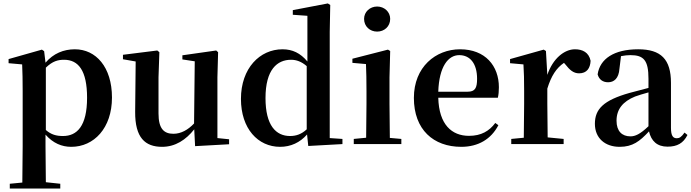

<svg xmlns="http://www.w3.org/2000/svg" viewBox="-20 -839 4026 1118"><path d="M395 16C527 16 632 -93 632 -271C632 -449 538 -552 416 -552C351 -552 291 -528 245 -474L237 -541L224 -550L30 -495V-471L109 -464C111 -415 112 -375 112 -309V14L110 224L37 231V259H331V231L247 222L245 13V-55C289 -5 340 16 395 16ZM247 -445C286 -483 318 -491 353 -491C436 -491 487 -429 487 -270C487 -104 428 -47 347 -47C308 -47 278 -55 247 -82Z M1116 12 1314 1V-28L1246 -35V-389L1250 -535L1239 -545L1042 -517V-493L1114 -482L1110 -120C1075 -83 1034 -60 990 -60C935 -60 903 -89 903 -178V-389L908 -535L896 -545L696 -520V-494L770 -481L767 -188C766 -37 825 16 924 16C1001 16 1063 -25 1111 -86Z M1775 11 1974 0V-30L1900 -35V-653L1903 -810L1889 -819L1685 -780V-753L1770 -747V-481C1729 -530 1683 -552 1625 -552C1493 -552 1383 -442 1383 -263C1383 -90 1482 16 1611 16C1673 16 1727 -9 1768 -56ZM1766 -86C1736 -58 1705 -47 1669 -47C1587 -47 1526 -108 1526 -268C1526 -434 1594 -491 1675 -491C1706 -491 1736 -480 1766 -454Z M2176 -655C2218 -655 2252 -685 2252 -729C2252 -770 2218 -801 2176 -801C2134 -801 2100 -770 2100 -729C2100 -685 2134 -655 2176 -655ZM2111 0H2317V-30L2250 -36C2249 -94 2248 -180 2248 -235V-388L2252 -542L2239 -550L2032 -497V-473L2111 -466C2113 -418 2114 -375 2114 -308V-235L2112 -37L2040 -30V0Z M2666 16C2765 16 2840 -29 2882 -110L2864 -123C2829 -76 2782 -48 2711 -48C2611 -48 2536 -113 2532 -270H2879C2883 -288 2885 -306 2885 -331C2885 -455 2806 -552 2659 -552C2517 -552 2390 -449 2390 -269C2390 -84 2504 16 2666 16ZM2532 -305C2537 -452 2590 -518 2654 -518C2718 -518 2758 -468 2758 -380C2758 -326 2746 -305 2703 -305Z M3028 0H3262V-30L3169 -39L3167 -235V-323C3190 -398 3220 -443 3264 -473L3272 -464C3297 -432 3319 -412 3352 -412C3397 -412 3417 -442 3419 -485C3409 -534 3372 -552 3328 -552C3266 -552 3199 -498 3167 -403L3159 -542L3146 -550L2950 -495V-471L3028 -464C3031 -415 3032 -377 3032 -310V-235C3032 -180 3031 -95 3030 -37L2957 -30V0Z M3867 15C3923 15 3959 -5 3983 -53L3966 -67C3948 -41 3936 -34 3921 -34C3899 -34 3887 -48 3887 -95V-356C3887 -494 3829 -552 3696 -552C3555 -552 3473 -496 3460 -406C3468 -376 3490 -360 3521 -360C3555 -360 3583 -382 3587 -439L3596 -512C3616 -516 3633 -518 3651 -518C3728 -518 3756 -488 3756 -381V-327L3646 -298C3494 -255 3444 -204 3444 -118C3444 -34 3504 16 3588 16C3664 16 3705 -16 3759 -74C3772 -18 3806 15 3867 15ZM3756 -104C3707 -57 3678 -45 3651 -45C3602 -45 3570 -75 3570 -136C3570 -203 3607 -248 3678 -277C3698 -284 3726 -293 3756 -301Z"/></svg>

Font: Noto Serif JP
Style: Bold
Weight: 700
Designer: Ryoko NISHIZUKA 西塚涼子 (kana & ideographs); Frank Grießhammer (Latin, Greek & Cyrillic); Wenlong ZHANG 张文龙 (bopomofo); San
Foundry: Adobe
Version: Version 2.001;hotconv 1.1.0;makeotfexe 2.6.0